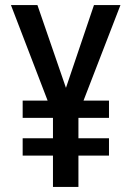

<svg xmlns="http://www.w3.org/2000/svg" viewBox="-20 -734 518 754"><path d="M239 -389 127 -714H23L167 -339H69V-271H188V-191H69V-123H188V0H288V-123H408V-191H288V-271H408V-339H308L453 -714H349Z"/></svg>

Font: Noto Sans Sinhala UI Condensed Medium
Style: Regular
Weight: 500
Width: 3
Designer: Jelle Bosma - Monotype Design Team
Foundry: Monotype Imaging Inc.
Version: Version 2.006